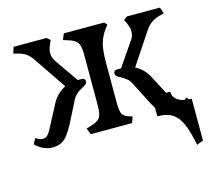

<svg xmlns="http://www.w3.org/2000/svg" viewBox="-92 -557 905 828"><g transform="rotate(-15 361.0 -143.5)"><path d="M276 -203Q262 -196 251 -187Q240 -178 231 -162L197 -95Q167 -33 145 -10Q123 13 86 13Q45 13 10 -21L23 -46Q39 -34 56 -34Q66 -34 73.5 -40.5Q81 -47 88 -59L148 -173Q168 -208 206 -228L109 -371Q96 -391 81 -401.5Q66 -412 45 -417L26 -422L35 -450H182L197 -437L190 -422Q188 -417 184 -405.5Q180 -394 180 -385Q180 -372 183 -362.5Q186 -353 196 -339L265 -240H281Q298 -240 298 -226Q298 -219 293 -214Q288 -209 276 -203ZM437 -32 453 -27 443 0H259L248 -28L267 -34Q299 -43 309.5 -57.5Q320 -72 320 -110V-340Q320 -378 309.5 -393Q299 -408 267 -417L248 -423L259 -450H439L450 -438L439 -423Q418 -395 410 -364Q402 -333 402 -282V-104Q402 -66 408.5 -52.5Q415 -39 437 -32ZM719 -35V152L690 163L686 144Q674 87 657 55Q640 23 612 10Q605 9 598 5Q580 0 560 0H556V-38Q543 -58 525 -95L491 -162Q483 -178 472.5 -186.5Q462 -195 446 -204Q435 -209 430 -214Q425 -219 425 -226Q425 -231 428.5 -235.5Q432 -240 441 -240H458L526 -339Q537 -353 540 -363Q543 -373 543 -385Q543 -396 538.5 -407.5Q534 -419 533 -422L525 -437L540 -450H688L698 -422L679 -417Q636 -406 613 -371L518 -228Q555 -209 574 -173L619 -88H637Q637 -68 650.5 -55.5Q664 -43 687 -38Q691 -40 699 -46L705 -36Q710 -35 719 -35Z"/></g></svg>

Font: Kurale
Style: Regular
Weight: 400
Designer: Eduardo Rodriguez Tunni
Foundry: Eduardo Rodriguez Tunni
Version: Version 2.000